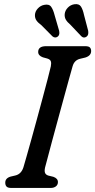

<svg xmlns="http://www.w3.org/2000/svg" viewBox="-20 -928 470 948"><path d="M202.5 -101Q198.5 -82.5 202.8 -73.5Q207 -64.5 219 -61L243.5 -55Q266 -47 266 -29Q266 -15.5 256 -7.8Q246 0 230 0H36Q18.5 0 12.2 -7Q6 -14 6 -25.5Q5.5 -48 32 -56L55.5 -61.5Q85.5 -68.5 96 -103Q101 -120 111.5 -156.8Q122 -193.5 135.5 -242.2Q149 -291 163.5 -344.2Q178 -397.5 191.5 -448Q205 -498.5 215.5 -538.5Q226 -578.5 231 -600.5Q234 -616 231 -625.2Q228 -634.5 213.5 -639L191.5 -645Q168.5 -653.5 168.5 -671.5Q168.5 -700 208 -700H400.5Q418 -700 424 -693.5Q430 -687 430 -676Q430 -653 401.5 -644L374.5 -637.5Q347 -630.5 338.5 -601Q332 -578 320.2 -535.8Q308.5 -493.5 294.2 -441Q280 -388.5 265 -334Q250 -279.5 237 -230.8Q224 -182 214.8 -147.2Q205.5 -112.5 202.5 -101ZM395 -853.5 415.5 -775.5Q416.5 -767 415.5 -760Q414.5 -753 408 -747.5Q394 -737 381.5 -749L327.5 -806Q312.5 -818.5 305.2 -830.8Q298 -843 299.5 -859Q301.5 -876.5 314.8 -890.2Q328 -904 347 -907Q370.5 -910.5 380 -895.2Q389.5 -880 395 -853.5ZM249.5 -853.5 272 -776Q273.5 -768 272.8 -760.8Q272 -753.5 266 -748Q252.5 -737.5 239 -748.5L184 -804Q168 -815.5 160 -827Q152 -838.5 152.5 -854.5Q153.5 -872 166.8 -886.2Q180 -900.5 198.5 -904Q222.5 -909 232.8 -894.2Q243 -879.5 249.5 -853.5Z"/></svg>

Font: Fraunces 72pt S100
Style: Italic
Weight: 400
Italic angle: -16°
Version: Version 1.000; ttfautohint (v1.8.3)